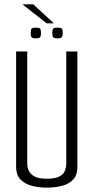

<svg xmlns="http://www.w3.org/2000/svg" viewBox="-20 -856 429 881"><path d="M194 5Q156 5 124 -4Q92 -13 73 -33.5Q54 -54 54 -89V-620H105V-106Q105 -88 112.5 -72Q120 -56 139 -46Q158 -36 194 -36Q233 -36 252 -46Q271 -56 277.5 -72Q284 -88 284 -106V-620H335V-89Q335 -54 317 -33.5Q299 -13 267 -4Q235 5 194 5ZM243 -680Q226 -680 223 -686.5Q220 -693 220 -704Q220 -718 223 -723.5Q226 -729 243 -729Q261 -729 264.5 -723.5Q268 -718 268 -704Q268 -693 264.5 -686.5Q261 -680 243 -680ZM144 -680Q127 -680 124 -686.5Q121 -693 121 -704Q121 -718 124 -723.5Q127 -729 144 -729Q162 -729 165 -723.5Q168 -718 168 -704Q168 -693 165 -686.5Q162 -680 144 -680ZM194 -749 83 -836H133L227 -749Z"/></svg>

Font: Smooch Sans Thin
Style: Regular
Weight: 400
Version: Version 1.010